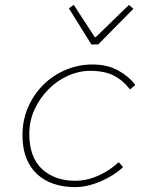

<svg xmlns="http://www.w3.org/2000/svg" viewBox="-20 -754 640 786"><path d="M286 12Q239 12 199.5 -1.5Q160 -15 131.5 -41.5Q103 -68 87.5 -107.5Q72 -147 72 -200Q72 -264 96 -317.5Q120 -371 160 -409.5Q200 -448 251.5 -469Q303 -490 358 -490Q420 -490 464 -465.5Q508 -441 534 -406L512 -388Q483 -426 445 -445Q407 -464 348 -464Q303 -464 258.5 -444Q214 -424 179 -389Q144 -354 122 -307Q100 -260 100 -206Q100 -110 152 -62Q204 -14 288 -14Q335 -14 381.5 -34.5Q428 -55 466 -90L484 -70Q445 -34 391 -11Q337 12 286 12ZM354 -572 262 -720 282 -734 368 -602H372L508 -734L526 -718L382 -572Z"/></svg>

Font: Source Code Pro ExtraLight
Style: Italic
Weight: 200
Italic angle: -11°
Monospace: yes
Designer: Paul D. Hunt, Teo Tuominen
Foundry: Adobe Systems Incorporated
Version: Version 1.050;PS 1.000;hotconv 16.6.51;makeotf.lib2.5.65220